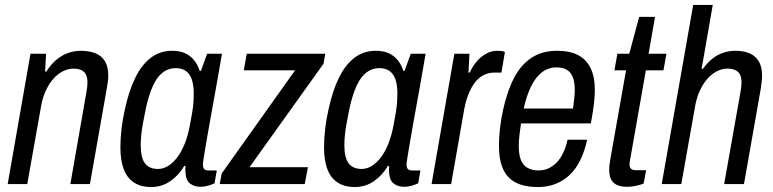

<svg xmlns="http://www.w3.org/2000/svg" viewBox="-20 -743 3121 775"><path d="M11 0 103 -526H166L162 -454H167Q186 -484 208.5 -502.5Q231 -521 256 -529.5Q281 -538 307 -538Q340 -538 365 -528Q390 -518 403.5 -496Q417 -474 417 -439Q417 -427 415.5 -414Q414 -401 411 -386L343 0H264L329 -372Q331 -383 332 -392Q333 -401 333 -410Q333 -430 327 -442Q321 -454 308 -460Q295 -466 276 -466Q255 -466 234 -455.5Q213 -445 195 -424.5Q177 -404 163.5 -374Q150 -344 144 -304L90 0Z M589 12Q550 12 522 -5.5Q494 -23 480 -58.5Q466 -94 466 -148Q466 -184 470.5 -223Q475 -262 484 -301Q500 -376 526 -429Q552 -482 589 -510Q626 -538 674 -538Q706 -538 727.5 -528Q749 -518 763.5 -500Q778 -482 786 -457H791L816 -526H876L854 -400Q849 -372 842 -333.5Q835 -295 827.5 -253Q820 -211 813.5 -173.5Q807 -136 803 -110.5Q799 -85 799 -79Q799 -67 804 -61Q809 -55 821 -55H855L846 -3Q835 2 820 6.5Q805 11 790 11Q765 11 748 -1.5Q731 -14 729 -43Q728 -49 728 -56.5Q728 -64 729 -72L724 -74Q703 -37 668.5 -12.5Q634 12 589 12ZM618 -61Q638 -61 657.5 -72.5Q677 -84 694.5 -106.5Q712 -129 725.5 -162.5Q739 -196 747 -240Q753 -271 756.5 -293.5Q760 -316 761 -333Q762 -350 762 -365Q762 -399 754.5 -421.5Q747 -444 731 -456Q715 -468 689 -468Q660 -468 637 -450.5Q614 -433 597.5 -397Q581 -361 569 -307Q562 -272 557 -245Q552 -218 550 -196.5Q548 -175 548 -157Q548 -107 565 -84Q582 -61 618 -61Z M867 0 875 -43 1171 -459H964L976 -526H1293L1286 -486L987 -68H1223L1210 0Z M1411 12Q1372 12 1344 -5.5Q1316 -23 1302 -58.5Q1288 -94 1288 -148Q1288 -184 1292.5 -223Q1297 -262 1306 -301Q1322 -376 1348 -429Q1374 -482 1411 -510Q1448 -538 1496 -538Q1528 -538 1549.5 -528Q1571 -518 1585.5 -500Q1600 -482 1608 -457H1613L1638 -526H1698L1676 -400Q1671 -372 1664 -333.5Q1657 -295 1649.5 -253Q1642 -211 1635.5 -173.5Q1629 -136 1625 -110.5Q1621 -85 1621 -79Q1621 -67 1626 -61Q1631 -55 1643 -55H1677L1668 -3Q1657 2 1642 6.5Q1627 11 1612 11Q1587 11 1570 -1.5Q1553 -14 1551 -43Q1550 -49 1550 -56.5Q1550 -64 1551 -72L1546 -74Q1525 -37 1490.5 -12.5Q1456 12 1411 12ZM1440 -61Q1460 -61 1479.5 -72.5Q1499 -84 1516.5 -106.5Q1534 -129 1547.5 -162.5Q1561 -196 1569 -240Q1575 -271 1578.5 -293.5Q1582 -316 1583 -333Q1584 -350 1584 -365Q1584 -399 1576.5 -421.5Q1569 -444 1553 -456Q1537 -468 1511 -468Q1482 -468 1459 -450.5Q1436 -433 1419.5 -397Q1403 -361 1391 -307Q1384 -272 1379 -245Q1374 -218 1372 -196.5Q1370 -175 1370 -157Q1370 -107 1387 -84Q1404 -61 1440 -61Z M1722 0 1814 -526H1875L1871 -450H1876Q1889 -478 1906 -497Q1923 -516 1943.5 -527Q1964 -538 1988 -538Q1997 -538 2005 -537Q2013 -536 2018 -533L2004 -450H1974Q1953 -450 1933.5 -440.5Q1914 -431 1899 -412.5Q1884 -394 1872.5 -366.5Q1861 -339 1854 -303L1801 0Z M2151 12Q2098 12 2063 -5.5Q2028 -23 2011 -60Q1994 -97 1994 -155Q1994 -190 1998.5 -227.5Q2003 -265 2011 -301Q2028 -378 2056 -430.5Q2084 -483 2126.5 -510.5Q2169 -538 2229 -538Q2280 -538 2313.5 -520.5Q2347 -503 2364 -468Q2381 -433 2381 -379Q2381 -353 2377 -320.5Q2373 -288 2365 -245H2083Q2079 -219 2076.5 -196Q2074 -173 2074 -153Q2074 -119 2082.5 -97.5Q2091 -76 2109 -65.5Q2127 -55 2154 -55Q2175 -55 2193 -63Q2211 -71 2226 -86Q2241 -101 2252.5 -124.5Q2264 -148 2271 -179H2350Q2340 -133 2322.5 -97Q2305 -61 2279.5 -37Q2254 -13 2222 -0.5Q2190 12 2151 12ZM2094 -305H2293Q2296 -327 2298 -346Q2300 -365 2300 -381Q2300 -412 2292 -432Q2284 -452 2267.5 -461.5Q2251 -471 2226 -471Q2192 -471 2166 -450Q2140 -429 2122.5 -392Q2105 -355 2094 -305Z M2510 11Q2484 11 2468 2.5Q2452 -6 2445.5 -21.5Q2439 -37 2439 -59Q2439 -69 2440.5 -80Q2442 -91 2444 -103L2507 -459H2460L2472 -526H2520L2560 -675H2624L2598 -526H2670L2658 -459H2587L2525 -107Q2524 -102 2522.5 -93.5Q2521 -85 2521 -81Q2521 -68 2527 -62Q2533 -56 2547 -56H2588L2578 -2Q2568 2 2556 5Q2544 8 2532 9.5Q2520 11 2510 11Z M2651 0 2778 -723H2857L2812 -465H2817Q2835 -490 2856 -506.5Q2877 -523 2900.5 -530.5Q2924 -538 2948 -538Q2981 -538 3005 -528Q3029 -518 3042.5 -496Q3056 -474 3056 -439Q3056 -427 3054.5 -414Q3053 -401 3051 -386L2983 0H2903L2969 -372Q2971 -383 2972 -392Q2973 -401 2973 -410Q2973 -430 2967 -442Q2961 -454 2948 -460Q2935 -466 2916 -466Q2895 -466 2874 -455.5Q2853 -445 2835 -424.5Q2817 -404 2803.5 -374Q2790 -344 2784 -304L2730 0Z"/></svg>

Font: Archivo Condensed
Style: Italic
Weight: 400
Width: 3
Italic angle: -10°
Designer: Hector Gatti
Foundry: Omnibus-Type
Version: Version 2.001